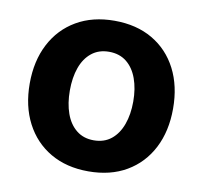

<svg xmlns="http://www.w3.org/2000/svg" viewBox="-67 -620 742 702"><g transform="rotate(10 304.0 -268.5)"><path d="M303.7 10.7Q222.7 10.7 162.8 -24.2Q103 -59.1 70.3 -122.1Q37.6 -185.1 37.6 -268.6Q37.6 -352.5 70.3 -415.5Q103 -478.5 162.8 -513.4Q222.7 -548.3 303.7 -548.3Q385.7 -548.3 445.3 -513.4Q504.9 -478.5 537.4 -415.5Q569.8 -352.5 569.8 -268.6Q569.8 -185.1 537.4 -122.1Q504.9 -59.1 445.3 -24.2Q385.7 10.7 303.7 10.7ZM303.7 -104.5Q342.3 -104.5 368.7 -125.7Q395 -147 408.4 -184.1Q421.9 -221.2 421.9 -269Q421.9 -316.9 408.4 -354Q395 -391.1 368.7 -412.1Q342.3 -433.1 303.7 -433.1Q265.6 -433.1 239.3 -412.1Q212.9 -391.1 199.7 -354.2Q186.5 -317.4 186.5 -269Q186.5 -221.2 199.7 -184.1Q212.9 -147 239.3 -125.7Q265.6 -104.5 303.7 -104.5Z"/></g></svg>

Font: Inter 17pt
Style: Bold
Weight: 700
Version: Version 4.001;git-66647c0bb